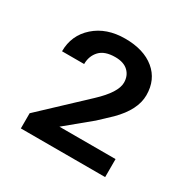

<svg xmlns="http://www.w3.org/2000/svg" viewBox="-100 -809 568 577"><g transform="rotate(30 183.5 -520.5)"><path d="M333.5 -325.7H41V-378.4L187.5 -516.1Q240.7 -565.9 240.7 -599.6Q240.7 -623.5 225.1 -638.4Q209.5 -653.3 180.2 -653.3Q143.6 -653.3 126.2 -634.8Q108.9 -616.2 108.9 -588.4H32.2Q32.2 -644 73 -680.2Q113.8 -716.3 178.2 -716.3Q242.7 -716.3 280.3 -685.3Q317.9 -654.3 317.9 -600.6Q317.9 -549.8 265.6 -497.6L224.6 -459L138.7 -388.2H333.5Z"/></g></svg>

Font: f72954
Style: 9700840
Weight: 400
Designer: Google
Version: Version 2.137; 2017